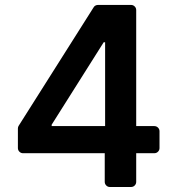

<svg xmlns="http://www.w3.org/2000/svg" viewBox="-20 -747 706 767"><path d="M51.5 -155.5V-233.7Q51.5 -240.1 54.7 -244.7L354 -717.7Q356.5 -722.3 361.3 -724.8Q366.1 -727.3 371.4 -727.3H503.2Q512.1 -727.3 518.1 -721.2Q524.1 -715.2 524.1 -706.7V-243.3H596.2Q605.1 -243.3 611.2 -237.2Q617.2 -231.2 617.2 -222.7V-155.5Q617.2 -147 611.2 -141Q605.1 -134.9 596.2 -134.9H524.1V-20.6Q524.1 -12.1 518.1 -6Q512.1 0 503.2 0H419Q410.5 0 404.5 -6Q398.4 -12.1 398.4 -20.6V-134.9H72.1Q63.6 -134.9 57.5 -141Q51.5 -147 51.5 -155.5ZM399.9 -243.3V-578.1H394.2L186.4 -248.9V-243.3Z"/></svg>

Font: DeltaSans SemiBold
Style: Regular
Weight: 600
Designer: Rasmus Andersson
Foundry: rsms
Version: Version 3.012